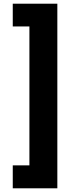

<svg xmlns="http://www.w3.org/2000/svg" viewBox="-20 -852 427 1038"><path d="M49 42H139V-709H49V-832H290V166H49Z"/></svg>

Font: Noto Sans Gurmukhi SemiCondensed Black
Style: Regular
Weight: 900
Width: 4
Designer: Jelle Bosma - Monotype Design Team
Foundry: Monotype Imaging Inc.
Version: Version 2.004; ttfautohint (v1.8.4.7-5d5b)